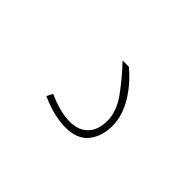

<svg xmlns="http://www.w3.org/2000/svg" viewBox="-50 -130 481 481"><g transform="rotate(45 190.0 110.0)"><path d="M111 182Q155 202 190 202Q221 202 238 184Q255 166 255 134Q255 101 231.5 68Q208 35 175 0H197Q231 28 252 63.5Q273 99 273 134Q273 171 253.5 195.5Q234 220 192 220Q174 220 151.5 215Q129 210 103 198Z"/></g></svg>

Font: Georama Thin
Style: Regular
Weight: 100
Designer: Jean-Baptiste Levee
Foundry: Production Type
Version: Version 1.000